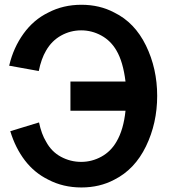

<svg xmlns="http://www.w3.org/2000/svg" viewBox="-20 -786 734 821"><path d="M652.1 -376Q652.1 -259.4 604.2 -160.4Q556.2 -61.5 468.8 -17.7Q406.3 15.6 328.1 15.6Q250 15.6 186.5 -17.7Q127.1 -46.9 86.5 -100Q45.8 -153.1 24 -225L146.9 -262.5Q157.3 -212.5 177.1 -180.2Q200 -137.5 240.6 -115.6Q281.2 -93.8 327.1 -93.8Q372.9 -93.8 413.5 -116.1Q454.2 -138.5 478.1 -180.2Q508.3 -231.3 516.7 -312.5H281.2V-437.5H516.7Q506.3 -521.9 478.1 -569.8Q454.2 -611.5 413.5 -633.9Q372.9 -656.2 327.1 -656.2Q281.2 -656.2 241.1 -633.9Q201 -611.5 177.1 -569.8Q156.2 -534.4 145.8 -482.3L18.8 -505.2L19.8 -507.3Q37.5 -582.3 80.7 -642.2Q124 -702.1 186.5 -732.3Q250 -765.6 328.1 -765.6Q406.3 -765.6 468.8 -732.3Q556.2 -689.6 604.2 -591.1Q652.1 -492.7 652.1 -376Z"/></svg>

Font: Vladivostok Bold
Style: Regular
Weight: 700
Width: 4
Designer: Michael Sharanda
Foundry: Michael Sharanda
Version: Version 1.005